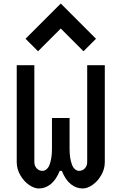

<svg xmlns="http://www.w3.org/2000/svg" viewBox="-20 -1070 690 1090"><path d="M175 -700V-150Q175 -129 188 -114.5Q201 -100 222 -100Q233 -100 244.5 -109.5Q256 -119 262 -137Q275 -172 275 -225V-400H375V-225Q375 -172 388 -137Q394 -119 405.5 -109.5Q417 -100 428 -100Q449 -100 462 -114.5Q475 -129 475 -150V-700H575V-150Q575 -111 555 -76Q535 -41 505.5 -20.5Q476 0 450 0Q412 0 381.5 -25Q351 -50 331 -100H319Q299 -50 268.5 -25Q238 0 200 0Q174 0 144.5 -20.5Q115 -41 95 -76Q75 -111 75 -150V-700ZM525 -850 454 -779 325 -908 196 -779 125 -850 325 -1050Z"/></svg>

Font: Monoikos Medium
Style: Regular
Weight: 500
Designer: Brian Krent
Version: Version 0.088